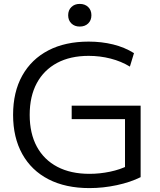

<svg xmlns="http://www.w3.org/2000/svg" viewBox="-20 -953 820 983"><path d="M438 10Q316 10 228.5 -35Q141 -80 94 -164.5Q47 -249 47 -365Q47 -482 94 -566Q141 -650 227.5 -695Q314 -740 434 -740Q500 -740 559 -725.5Q618 -711 666 -681L645 -612Q601 -639 546.5 -653Q492 -667 434 -667Q340 -667 272.5 -631Q205 -595 168.5 -527.5Q132 -460 132 -365Q132 -270 168.5 -202.5Q205 -135 273.5 -99Q342 -63 438 -63Q491 -63 543.5 -74Q596 -85 635 -105L620 -74V-343H347V-412H700V-46Q648 -20 578 -5Q508 10 438 10ZM388 -817Q362 -817 345.5 -833Q329 -849 329 -875Q329 -901 345.5 -917Q362 -933 388 -933Q415 -933 431.5 -917Q448 -901 448 -875Q448 -849 431.5 -833Q415 -817 388 -817Z"/></svg>

Font: M PLUS 2
Style: Regular
Weight: 400
Designer: Coji Morishita
Foundry: UNDERFOREST DESIGN
Version: Version 1.001